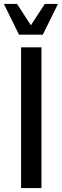

<svg xmlns="http://www.w3.org/2000/svg" viewBox="-44 -955 315 975"><path d="M63 0V-714.8H166.5V0ZM52.7 -778.8 -24.4 -935.1H42.5L112.8 -826.7L183.6 -935.1H250.5L173.3 -778.8Z"/></svg>

Font: Pontano Sans SemiBold
Style: Regular
Weight: 600
Designer: Vernon Adams
Foundry: Vernon Adams
Version: Version 2.001